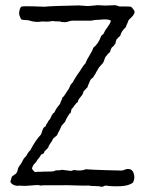

<svg xmlns="http://www.w3.org/2000/svg" viewBox="-20 -714 590 743"><path d="M238 -256 234 -248Q233 -247 233 -246Q232 -244 232 -243Q230 -240 225 -235Q220 -230 218 -227Q217 -225 212 -213Q202 -196 201 -191Q198 -189 193 -184Q188 -179 185 -177Q183 -170 175.5 -160Q168 -150 166 -142L152 -128Q151 -118 139 -116Q137 -110 130 -102Q123 -94 121 -89Q120 -87 115 -82Q110 -77 107.5 -72.5Q105 -68 104 -62Q104 -58 115 -48Q118 -48 124 -49Q130 -50 134 -49Q142 -50 160 -50Q178 -50 186 -51Q188 -51 190.5 -52.5Q193 -54 194 -54Q197 -55 206 -55Q215 -55 219 -57Q224 -56 235 -55Q246 -54 251 -53Q255 -52 259.5 -54Q264 -56 268 -56Q293 -51 312 -59Q339 -57 389.5 -55.5Q440 -54 451 -54Q455 -54 463 -57.5Q471 -61 478 -60Q493 -59 498 -41.5Q503 -24 495 -8Q480 5 446.5 6.5Q413 8 388 4Q385 5 380.5 7Q376 9 374 9Q365 6 347.5 6Q330 6 323 4Q308 5 270.5 3.5Q233 2 214 3H148Q147 3 143 3.5Q139 4 137 4Q135 4 132 3Q129 2 128 2Q119 2 98 4Q77 6 63 5Q61 5 58 4.5Q55 4 54 4Q52 4 49.5 5Q47 6 46 5Q27 3 20 -10Q21 -15 25 -28Q27 -33 34.5 -37Q42 -41 44 -45Q47 -49 48.5 -56.5Q50 -64 52 -67Q53 -69 57 -74.5Q61 -80 63 -83Q64 -85 67 -91Q70 -97 72 -100Q73 -102 76.5 -105Q80 -108 82 -111Q90 -127 97 -132Q117 -171 139 -194L145 -212Q149 -222 155 -224Q157 -225 158.5 -230.5Q160 -236 163 -237Q166 -246 174 -254L180 -267L186 -276L190 -278Q194 -287 199 -295Q203 -301 213 -313Q213 -317 217 -324Q221 -331 221 -336Q227 -340 234.5 -352.5Q242 -365 245 -368Q254 -386 254 -387Q262 -394 265 -402Q266 -404 274.5 -417.5Q283 -431 288 -437Q290 -440 297.5 -452Q305 -464 311 -469Q314 -480 326 -499Q338 -518 341 -529Q362 -546 371 -574Q372 -576 376 -579Q380 -582 381 -584L387 -596Q388 -598 397.5 -611Q407 -624 409 -633Q407 -639 382 -639Q362 -637 351 -637Q347 -637 341 -635.5Q335 -634 333 -634H259Q255 -634 245.5 -631Q236 -628 231 -628Q229 -628 225 -628.5Q221 -629 218 -629Q214 -631 212 -631Q188 -631 184 -633Q171 -629 143 -631Q118 -626 92 -635Q89 -636 77.5 -636.5Q66 -637 62 -639Q53 -656 54 -665Q56 -682 62 -688Q71 -691 106 -689.5Q141 -688 152 -688Q179 -691 286 -693Q292 -693 305.5 -691.5Q319 -690 327 -691Q333 -691 343 -692.5Q353 -694 358 -694Q361 -694 367.5 -693.5Q374 -693 377 -693Q385 -692 402 -693Q419 -694 427 -694Q431 -693 436 -691Q441 -689 444 -689Q447 -689 467 -689Q487 -689 488 -687Q500 -675 501 -668Q500 -658 489.5 -648Q479 -638 477 -635Q476 -630 472 -622Q468 -614 467 -609Q450 -594 445 -575Q439 -571 430 -560L426 -544Q424 -543 420.5 -537.5Q417 -532 414 -532Q408 -524 406 -513Q401 -510 395 -502Q389 -494 387 -492L381 -475Q379 -470 372 -463Q365 -456 363 -453Q361 -449 356 -441Q351 -433 349 -428L344 -421L341 -415Q340 -414 336 -411Q332 -408 331 -406Q329 -404 324 -391Q319 -381 319 -377L303 -360Q302 -350 292 -339Q282 -328 281 -319Q275 -316 268 -305.5Q261 -295 257 -292Q256 -290 255 -284Q254 -278 253 -276L249 -275Q248 -271 243 -265Z"/></svg>

Font: FuturaRenner Light
Style: Regular
Weight: 300
Designer: BSozoo
Foundry: BSozoo
Version: Version 1.001;PS 001.001;hotconv 1.0.70;makeotf.lib2.5.58329